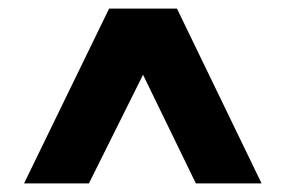

<svg xmlns="http://www.w3.org/2000/svg" viewBox="-20 -730 665 447"><path d="M36 -303 234 -710H392L589 -303H436L313 -556L187 -303Z"/></svg>

Font: Raleway Thin Black
Style: Regular
Weight: 900
Version: Version 4.026